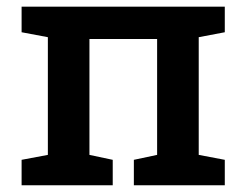

<svg xmlns="http://www.w3.org/2000/svg" viewBox="-20 -548 728 568"><path d="M43.9 0V-75.2L121.6 -89.8V-438L43.9 -452.6V-528.3H645V-452.6L567.9 -438V-89.8L645 -75.2V0H376V-75.2L444.8 -89.8V-432.6H244.6V-89.8L313.5 -75.2V0Z"/></svg>

Font: Roboto Slab LO Medium
Style: Regular
Weight: 500
Designer: Google
Version: Version 2.000